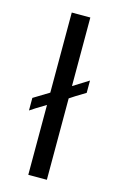

<svg xmlns="http://www.w3.org/2000/svg" viewBox="-99 -649 425 692"><g transform="rotate(15 113.5 -302.5)"><path d="M22.5 -224.6Q36.1 -234.4 80.1 -260.7Q80.1 -195.3 80.1 0Q97.7 0 149.4 0Q149.4 -76.2 149.4 -303.7Q163.1 -313.5 207 -339.8Q207 -351.6 207 -385.7Q192.4 -377 149.4 -349.6Q149.4 -414.1 149.4 -605.5Q131.8 -605.5 80.1 -605.5Q80.1 -530.3 80.1 -306.6Q65.4 -297.9 22.5 -271.5Q22.5 -259.8 22.5 -224.6Z"/></g></svg>

Font: TextaAlt
Style: Regular
Weight: 400
Designer: Daniel Hernandez & Miguel Hernandez
Version: Version 1.005;com.myfonts.easy.latinotype.texta.alt-regular.